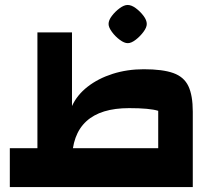

<svg xmlns="http://www.w3.org/2000/svg" viewBox="-20 -762 877 782"><path d="M765.2 -158.4V0H20V-158.4ZM624.4 0V-310.6Q589.4 -321.6 505.8 -321.6Q390 -321.6 331.6 -268Q273.2 -214.4 273.2 -107.2H132.4V-630H273.2V-330.1Q293.9 -375.4 337.1 -409Q380.3 -442.6 439.2 -461.3Q498.1 -480 565.6 -480Q642.6 -480 686 -464.4Q729.4 -448.9 747.3 -411.1Q765.2 -373.3 765.2 -306.8V0ZM500.4 -586.2Q486.2 -586.2 467.9 -599.8Q449.6 -613.3 435.9 -632Q422.2 -650.6 422.2 -664.4Q422.2 -679.6 435.6 -697.2Q448.9 -714.9 467.2 -728.4Q485.4 -741.8 499.7 -741.8Q515.5 -741.8 533.3 -728.5Q551.2 -715.2 564.5 -697.5Q577.8 -679.9 577.8 -664.3Q577.8 -650.2 564.1 -631.9Q550.4 -613.6 532.5 -599.9Q514.6 -586.2 500.4 -586.2Z"/></svg>

Font: Changa
Style: Regular
Weight: 400
Designer: Eduardo Rodriguez Tunni
Foundry: Eduardo Rodriguez Tunni
Version: Version 3.003